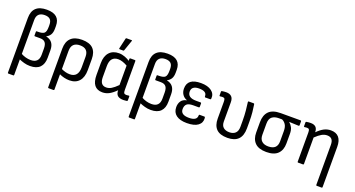

<svg xmlns="http://www.w3.org/2000/svg" viewBox="-51 -1409 4263 2304"><g transform="rotate(20 2080.5 -256.5)"><path d="M80 185Q71 185 71 176V-522Q71 -694 254 -694Q421 -694 421 -548V-514Q421 -463 403 -434.5Q385 -406 354 -391V-389Q458 -368 458 -250V-154Q458 -74 416 -31.5Q374 11 291 11Q251 11 214 0.5Q177 -10 151 -22V176Q151 185 142 185ZM151 -526V-92Q177 -77 209.5 -68Q242 -59 274 -59Q378 -59 378 -164V-242Q378 -296 357.5 -320Q337 -344 293 -344H226Q218 -344 218 -352V-399Q218 -408 225 -408H242Q301 -408 322 -427.5Q343 -447 343 -506V-532Q343 -580 320.5 -602Q298 -624 251 -624Q203 -624 177 -599.5Q151 -575 151 -526Z M594 185Q585 185 585 176V-318Q585 -406 632.5 -452.5Q680 -499 774 -499Q869 -499 915 -454Q961 -409 961 -320V-180Q961 -89 917.5 -39Q874 11 793 11Q762 11 727.5 3Q693 -5 665 -19V176Q665 185 656 185ZM665 -317V-86Q721 -59 774 -59Q881 -59 881 -187V-321Q881 -428 774 -428Q722 -428 693.5 -401.5Q665 -375 665 -317Z M1215 11Q1079 11 1079 -163V-312Q1079 -401 1123 -450Q1167 -499 1246 -499Q1284 -499 1322 -484.5Q1360 -470 1384 -453V-478Q1384 -487 1394 -487H1451Q1460 -487 1460 -478V-112Q1460 -79 1468 -68.5Q1476 -58 1497 -58Q1504 -58 1512.5 -59Q1521 -60 1528 -61Q1537 -63 1537 -53V-3Q1537 4 1529 7Q1519 8 1506 9.5Q1493 11 1483 11Q1434 11 1410 -10Q1386 -31 1386 -78Q1342 -33 1301.5 -11Q1261 11 1215 11ZM1159 -162Q1159 -60 1238 -60Q1271 -60 1303 -78.5Q1335 -97 1380 -142V-390Q1351 -407 1320.5 -417.5Q1290 -428 1263 -428Q1159 -428 1159 -303ZM1234 -546Q1225 -546 1227 -555L1258 -690Q1259 -698 1269 -698H1331Q1342 -698 1337 -688L1290 -553Q1287 -546 1280 -546Z M1622 185Q1613 185 1613 176V-522Q1613 -694 1796 -694Q1963 -694 1963 -548V-514Q1963 -463 1945 -434.5Q1927 -406 1896 -391V-389Q2000 -368 2000 -250V-154Q2000 -74 1958 -31.5Q1916 11 1833 11Q1793 11 1756 0.5Q1719 -10 1693 -22V176Q1693 185 1684 185ZM1693 -526V-92Q1719 -77 1751.5 -68Q1784 -59 1816 -59Q1920 -59 1920 -164V-242Q1920 -296 1899.5 -320Q1879 -344 1835 -344H1768Q1760 -344 1760 -352V-399Q1760 -408 1767 -408H1784Q1843 -408 1864 -427.5Q1885 -447 1885 -506V-532Q1885 -580 1862.5 -602Q1840 -624 1793 -624Q1745 -624 1719 -599.5Q1693 -575 1693 -526Z M2293 11Q2205 11 2157.5 -24.5Q2110 -60 2110 -127Q2110 -172 2131.5 -204Q2153 -236 2201 -246V-248Q2164 -261 2142.5 -292.5Q2121 -324 2121 -368Q2121 -499 2293 -499Q2379 -499 2427.5 -463Q2476 -427 2471 -368Q2470 -354 2460 -354H2398Q2390 -354 2390 -367Q2392 -430 2292 -430Q2248 -430 2223 -412.5Q2198 -395 2198 -358Q2198 -279 2309 -279H2366Q2375 -279 2375 -269V-225Q2375 -216 2366 -216H2294Q2238 -216 2214 -195Q2190 -174 2190 -130Q2190 -57 2296 -57Q2397 -57 2397 -122Q2397 -135 2405 -135H2467Q2476 -135 2477 -119Q2482 -59 2435 -24Q2388 11 2293 11Z M2811 11Q2715 11 2670 -34.5Q2625 -80 2625 -167V-380Q2625 -410 2618 -420Q2611 -430 2591 -430Q2585 -430 2576.5 -429Q2568 -428 2560 -427Q2551 -427 2551 -435V-484Q2551 -492 2559 -494Q2589 -499 2615 -499Q2659 -499 2682.5 -476Q2706 -453 2706 -404V-159Q2706 -109 2734 -84.5Q2762 -60 2811 -60Q2859 -60 2887 -86Q2915 -112 2915 -167V-243Q2915 -314 2909 -374Q2903 -434 2897 -477Q2896 -487 2905 -487H2967Q2976 -487 2977 -479Q2984 -439 2989.5 -383Q2995 -327 2995 -260V-176Q2995 11 2811 11Z M3308 11Q3210 11 3163 -36.5Q3116 -84 3116 -168V-300Q3116 -390 3163.5 -438.5Q3211 -487 3314 -487H3567Q3576 -487 3576 -478V-428Q3576 -418 3567 -418L3445 -423V-422Q3470 -401 3486 -370.5Q3502 -340 3502 -289V-168Q3502 -84 3454.5 -36.5Q3407 11 3308 11ZM3308 -60Q3422 -60 3422 -167V-296Q3422 -352 3401.5 -381.5Q3381 -411 3354 -422H3314Q3260 -422 3227.5 -397Q3195 -372 3195 -309V-167Q3195 -114 3224.5 -87Q3254 -60 3308 -60Z M3713 0Q3704 0 3704 -9V-380Q3704 -410 3697 -420Q3690 -430 3670 -430Q3664 -430 3655.5 -429Q3647 -428 3639 -427Q3630 -427 3630 -435V-484Q3630 -492 3638 -494Q3668 -499 3693 -499Q3780 -499 3780 -414V-412Q3823 -456 3864 -477.5Q3905 -499 3952 -499Q4019 -499 4054 -458.5Q4089 -418 4089 -338V176Q4089 185 4079 185H4018Q4009 185 4009 176V-333Q4009 -382 3989.5 -404.5Q3970 -427 3930 -427Q3895 -427 3861.5 -408Q3828 -389 3784 -347V-9Q3784 0 3775 0Z"/></g></svg>

Font: Sofia Sans Semi Condensed
Style: Regular
Weight: 400
Designer: Botio Nikoltchev, Ani Petrova
Foundry: lettersoup
Version: Version 4.100; ttfautohint (v1.8.4.7-5d5b)